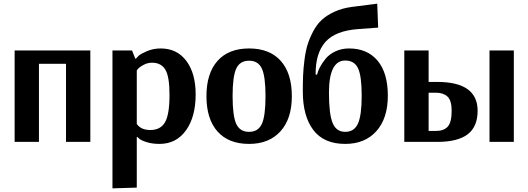

<svg xmlns="http://www.w3.org/2000/svg" viewBox="-20 -776 2890 1050"><path d="M60 0V-500H474V0H341V-427H193V0Z M595 254V-500H702L720 -455H723Q728 -461 737.5 -470.5Q747 -480 782 -495.5Q817 -511 859 -511Q948 -511 999 -443Q1050 -375 1050 -260Q1050 -137 997 -63Q944 11 852 11Q813 11 782.5 1.5Q752 -8 741 -18L731 -27H728V250ZM802 -65Q858 -65 882.5 -107.5Q907 -150 907 -257Q907 -358 884 -395.5Q861 -433 812 -433Q788 -433 767.5 -422.5Q747 -412 738.5 -403.5Q730 -395 728 -390V-98Q751 -65 802 -65Z M1342 11Q1230 11 1169.5 -57Q1109 -125 1109 -250Q1109 -375 1169.5 -443Q1230 -511 1342 -511Q1455 -511 1515.5 -443Q1576 -375 1576 -250Q1576 -126 1513.5 -57.5Q1451 11 1342 11ZM1252 -251Q1252 -142 1272 -98.5Q1292 -55 1342 -55Q1392 -55 1412 -98.5Q1432 -142 1432 -250Q1432 -358 1412 -401Q1392 -444 1342 -444Q1292 -444 1272 -401Q1252 -358 1252 -251Z M1868 11Q1751 11 1693.5 -65Q1636 -141 1636 -275Q1636 -325 1637.5 -362.5Q1639 -400 1645 -448Q1651 -496 1662 -531.5Q1673 -567 1693 -605Q1713 -643 1740.5 -668Q1768 -693 1809.5 -712Q1851 -731 1903 -738L2043 -756L2048 -625L1939 -617Q1814 -608 1759.5 -546.5Q1705 -485 1706 -368H1714Q1718 -386 1729 -407.5Q1740 -429 1760 -454Q1780 -479 1814 -495Q1848 -511 1889 -511Q1989 -511 2045 -444Q2101 -377 2101 -253Q2101 -129 2038.5 -59Q1976 11 1868 11ZM1958 -253Q1958 -360 1938 -402.5Q1918 -445 1868 -445Q1779 -445 1779 -269Q1779 -152 1799 -103.5Q1819 -55 1868 -55Q1917 -55 1937.5 -100Q1958 -145 1958 -253Z M2191 0V-500H2324V-328H2371Q2592 -328 2592 -170Q2592 -83 2537.5 -41.5Q2483 0 2371 0ZM2657 0V-500H2790V0ZM2324 -60H2365Q2407 -60 2428.5 -83.5Q2450 -107 2450 -170Q2450 -227 2427 -248Q2404 -269 2365 -269H2324Z"/></svg>

Font: Arsenal
Style: Bold
Weight: 700
Designer: Andrij Shevchenko
Foundry: Stairsfor
Version: Version 2.001;PS 002.001;hotconv 1.0.88;makeotf.lib2.5.64775